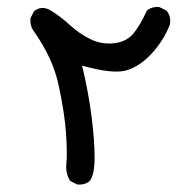

<svg xmlns="http://www.w3.org/2000/svg" viewBox="-20 -347 540 538"><path d="M196.3 169.9 176.8 160.2Q163.1 138.7 166 111.3Q168.9 84 165 26.9Q161.1 -30.3 144.5 -107.4Q127.9 -184.6 75.2 -258.8Q63.5 -274.4 65.4 -295.9L75.2 -315.4Q96.7 -333 122.6 -317.4Q148.4 -301.8 176.3 -276.4Q204.1 -251 235.4 -236.3Q266.6 -221.7 301.3 -226.1Q335.9 -230.5 355 -254.4Q374 -278.3 391.6 -317.4Q405.3 -329.1 426.8 -327.1L446.3 -317.4Q460 -301.8 456.1 -278.3Q438.5 -233.4 405.3 -197.3Q372.1 -161.1 334.5 -149.9Q296.9 -138.7 210 -163.1Q227.5 -90.8 236.3 -22.5Q245.1 45.9 245.1 94.2Q245.1 142.6 231.4 160.2Q217.8 171.9 196.3 169.9Z"/></svg>

Font: JasonHandwriting1
Style: Regular
Weight: 400
Version: Version 1.48.20